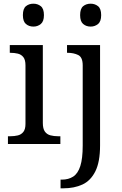

<svg xmlns="http://www.w3.org/2000/svg" viewBox="-20 -780 660 1040"><path d="M23 0V-42H36Q58 -42 76.5 -46.5Q95 -51 106.5 -65.5Q118 -80 118 -109V-426Q118 -456 106.5 -470.5Q95 -485 76.5 -489.5Q58 -494 36 -494H33V-536H212V-114Q212 -83 223 -67.5Q234 -52 253 -47Q272 -42 294 -42H307V0ZM161 -636Q137 -636 120.5 -650Q104 -664 104 -698Q104 -733 120.5 -746.5Q137 -760 161 -760Q184 -760 201 -746.5Q218 -733 218 -698Q218 -664 201 -650Q184 -636 161 -636ZM308 240V193H315Q351 193 376.5 176.5Q402 160 415 119.5Q428 79 428 9V-426Q428 -470 403.5 -482Q379 -494 346 -494H343V-536H522V8Q522 97 496.5 148Q471 199 426.5 219.5Q382 240 324 240ZM471 -636Q447 -636 430.5 -650Q414 -664 414 -698Q414 -733 430.5 -746.5Q447 -760 471 -760Q494 -760 511 -746.5Q528 -733 528 -698Q528 -664 511 -650Q494 -636 471 -636Z"/></svg>

Font: Noto Serif Test
Style: Regular
Weight: 400
Version: Version 1.000